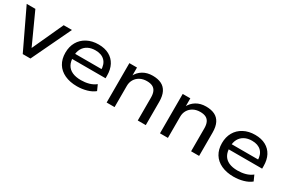

<svg xmlns="http://www.w3.org/2000/svg" viewBox="57 -1282 3041 2073"><g transform="rotate(30 1577.5 -245.5)"><path d="M247 0 13 -491H121L307 -83H287L474 -491H577L343 0Z M927 9Q838 9 772.5 -21.5Q707 -52 672.5 -108.5Q638 -165 638 -244Q638 -320 671 -377.5Q704 -435 765 -467.5Q826 -500 907 -500Q984 -500 1039 -470Q1094 -440 1123 -385Q1152 -330 1152 -253V-221H713V-285H1086L1066 -268Q1066 -346 1025 -387Q984 -428 909 -428Q855 -428 815.5 -407Q776 -386 755 -347.5Q734 -309 734 -256V-247Q734 -189 756 -149.5Q778 -110 822 -90Q866 -70 931 -70Q982 -70 1028 -82.5Q1074 -95 1111 -124L1142 -55Q1105 -24 1047 -7.5Q989 9 927 9Z M1293 0V-491H1388V-383H1382Q1409 -438 1460.5 -469Q1512 -500 1581 -500Q1645 -500 1689.5 -478.5Q1734 -457 1757.5 -410.5Q1781 -364 1781 -290V0H1681V-285Q1681 -331 1667.5 -360.5Q1654 -390 1626.5 -404Q1599 -418 1556 -418Q1507 -418 1470 -398Q1433 -378 1412.5 -343.5Q1392 -309 1392 -265V0Z M1958 0V-491H2053V-383H2047Q2074 -438 2125.5 -469Q2177 -500 2246 -500Q2310 -500 2354.5 -478.5Q2399 -457 2422.5 -410.5Q2446 -364 2446 -290V0H2346V-285Q2346 -331 2332.5 -360.5Q2319 -390 2291.5 -404Q2264 -418 2221 -418Q2172 -418 2135 -398Q2098 -378 2077.5 -343.5Q2057 -309 2057 -265V0Z M2879 9Q2790 9 2724.5 -21.5Q2659 -52 2624.5 -108.5Q2590 -165 2590 -244Q2590 -320 2623 -377.5Q2656 -435 2717 -467.5Q2778 -500 2859 -500Q2936 -500 2991 -470Q3046 -440 3075 -385Q3104 -330 3104 -253V-221H2665V-285H3038L3018 -268Q3018 -346 2977 -387Q2936 -428 2861 -428Q2807 -428 2767.5 -407Q2728 -386 2707 -347.5Q2686 -309 2686 -256V-247Q2686 -189 2708 -149.5Q2730 -110 2774 -90Q2818 -70 2883 -70Q2934 -70 2980 -82.5Q3026 -95 3063 -124L3094 -55Q3057 -24 2999 -7.5Q2941 9 2879 9Z"/></g></svg>

Font: Nunito Sans 10pt SemiExpanded Medium
Style: Regular
Weight: 500
Width: 6
Designer: Vernon Adams
Foundry: Vernon Adams
Version: Version 3.101;gftools[0.9.27]